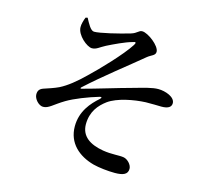

<svg xmlns="http://www.w3.org/2000/svg" viewBox="-116 -920 1231 1115"><g transform="rotate(15 500.0 -362.0)"><path d="M267 -771C260 -754 252 -727 253 -711C253 -662 319 -609 348 -609C375 -609 389 -626 424 -644C462 -663 526 -694 568 -705C585 -712 591 -708 580 -691C537 -623 420 -502 367 -452C316 -402 269 -364 225 -342C198 -329 160 -317 136 -309C114 -301 106 -288 106 -267C106 -240 136 -207 162 -207C196 -207 216 -235 278 -272C323 -299 400 -329 464 -348C478 -352 480 -347 470 -337C424 -297 370 -237 370 -146C370 -45 441 16 533 41C568 50 622 56 664 56C715 56 741 44 741 11C741 -14 714 -41 691 -45C663 -50 619 -43 565 -52C483 -66 430 -102 429 -173C429 -251 469 -296 512 -328C565 -366 662 -384 732 -387C772 -388 803 -386 826 -386C868 -386 885 -400 885 -422C885 -459 826 -480 783 -480C746 -480 702 -466 630 -446C562 -428 430 -387 350 -366C345 -365 343 -368 347 -373C454 -471 579 -566 670 -642C692 -660 717 -663 717 -686C717 -722 641 -780 606 -780C585 -780 582 -762 546 -751C483 -732 368 -704 335 -705C314 -706 295 -744 279 -774Z"/></g></svg>

Font: Source Han Serif CN SemiBold
Style: Regular
Weight: 600
Designer: Ryoko NISHIZUKA 西塚涼子 (kana & ideographs); Frank Grießhammer (Latin, Greek & Cyrillic); Wenlong ZHANG 张文龙 (bopomofo); San
Foundry: Adobe Systems Incorporated
Version: Version 1.000;PS 1;hotconv 16.6.53;makeotf.lib2.5.65590